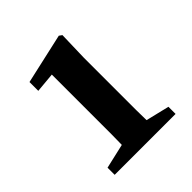

<svg xmlns="http://www.w3.org/2000/svg" viewBox="-176 -768 894 894"><g transform="rotate(-45 271.0 -321.0)"><path d="M73 0V-47L195 -75Q196 -108 196 -141.5Q196 -175 196 -208V-537L98 -528V-586L347 -642L361 -632L357 -489V-208Q357 -175 357 -142Q357 -109 358 -75L474 -47V0Z"/></g></svg>

Font: Source Serif 4
Style: Bold
Weight: 700
Designer: Frank Grießhammer
Foundry: Adobe
Version: Version 4.005;hotconv 1.1.0;makeotfexe 2.6.0